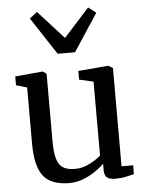

<svg xmlns="http://www.w3.org/2000/svg" viewBox="-59 -919 748 979"><g transform="rotate(-5 315.0 -430.0)"><path d="M491 9.5Q463.5 9.5 449.8 -1Q436 -11.5 436 -38V-72.5Q417.5 -53.5 389 -34.2Q360.5 -15 326.5 -2Q292.5 11 257 11Q163 11 123.5 -39.8Q84 -90.5 84 -204.5V-493.5L28.5 -509.5V-554.5L169 -567.5H170L189 -554.5V-211.5Q189 -157 197.5 -123.2Q206 -89.5 228 -74Q250 -58.5 291 -58.5Q320 -58.5 345.2 -68Q370.5 -77.5 390.8 -90.5Q411 -103.5 424 -115V-493.5L351.5 -510V-554.5L504 -567.5H505.5L528.5 -554.5V-51H588L587.5 -5.5Q570 -1.5 546.2 4Q522.5 9.5 491 9.5ZM254 -651 128.5 -842.5 167.5 -872.5 298.5 -728 429 -872.5 468.5 -842.5 343 -651Z"/></g></svg>

Font: Merriweather Light 18pt
Style: Regular
Weight: 400
Version: Version 2.100